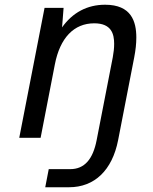

<svg xmlns="http://www.w3.org/2000/svg" viewBox="-20 -580 642 808"><path d="M170.4 208H270.5C377.9 208 452.1 136.7 477.1 9.8L544.9 -338.9C550.8 -369.6 553.7 -396.5 553.7 -421.9C553.7 -489.7 532.7 -560.1 422.4 -560.1C347.2 -560.1 285.6 -527.3 241.2 -464.8L247.6 -546.9H167.5L61 0H150.9L210.9 -309.1C232.4 -420.4 291 -481.9 376.5 -481.9C449.2 -481.9 460.4 -437 460.4 -395.5C460.4 -377.9 458.5 -359.9 454.6 -338.9L386.7 9.8C371.1 90.3 335.4 131.8 275.4 131.8H185.1Z"/></svg>

Font: Hack
Style: Oblique
Weight: 400
Italic angle: -12°
Monospace: yes
Designer: Christopher Simpkins
Foundry: Christopher Simpkins
Version: Version 2.010